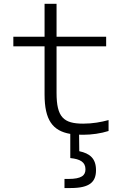

<svg xmlns="http://www.w3.org/2000/svg" viewBox="-20 -690 660 993"><path d="M410.5 7C454 7 502.5 0 541.5 -12.5V-69C503 -58.5 459 -50.5 410.5 -50.5C309 -50.5 272.5 -83.5 272.5 -209.5V-450.5H529V-500H272.5V-670.5H210.5V-500H49V-450.5H210.5V-201.5C210.5 -69 252.5 -13 343.5 2.5V127.5C394 132.5 422 148 422 185.5C422 216.5 403 235.5 333 235.5H313.5V282.5H345.5C445.5 282.5 476.5 250 476.5 190C476.5 129.5 444.5 103.5 390 92L389 6.5Z"/></svg>

Font: Monaspace Neon ExtraLight
Style: Regular
Weight: 200
Designer: Riley Cran & the Lettermatic Team
Foundry: Lettermatic
Version: Version 1.200 (Monaspace Neon)